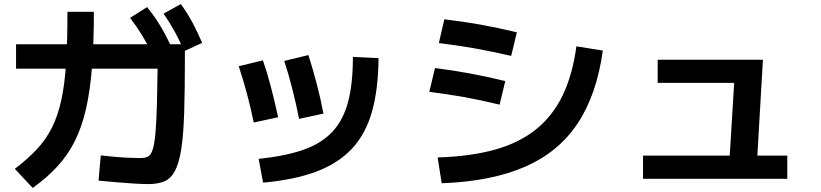

<svg xmlns="http://www.w3.org/2000/svg" viewBox="-20 -867 4040 945"><path d="M710 39Q681 39 640 36.5Q599 34 553.5 30Q508 26 465 22L476 -102Q504 -99 541.5 -95.5Q579 -92 614.5 -90.5Q650 -89 670 -89Q693 -89 707.5 -96Q722 -103 731 -129.5Q740 -156 745 -210.5Q750 -265 752.5 -359.5Q755 -454 757 -599L826 -529H59V-649H890V-585Q890 -423 886.5 -312.5Q883 -202 872 -132.5Q861 -63 841 -25.5Q821 12 789 25.5Q757 39 710 39ZM53 -36Q116 -84 161 -132Q206 -180 235.5 -238.5Q265 -297 282 -375.5Q299 -454 305.5 -559.5Q312 -665 312 -809H442Q442 -656 433 -539Q424 -422 403.5 -332Q383 -242 348.5 -173Q314 -104 262.5 -48Q211 8 141 58ZM731 -599Q704 -653 678 -695.5Q652 -738 620 -779L704 -832Q739 -789 766.5 -744Q794 -699 819 -646ZM886 -615Q863 -670 838.5 -714Q814 -758 785 -800L870 -847Q902 -803 927 -756.5Q952 -710 975 -656Z M1253 -85Q1386 -99 1475 -130.5Q1564 -162 1617 -219.5Q1670 -277 1693.5 -366.5Q1717 -456 1717 -587L1843 -581Q1842 -428 1811 -318Q1780 -208 1712.5 -135.5Q1645 -63 1537 -22.5Q1429 18 1275 32ZM1229 -264Q1214 -337 1195 -407.5Q1176 -478 1155 -541L1274 -570Q1294 -513 1312.5 -442.5Q1331 -372 1349 -290ZM1452 -282Q1437 -358 1418.5 -430.5Q1400 -503 1379 -567L1498 -596Q1519 -530 1538.5 -456Q1558 -382 1572 -308Z M2134 -92Q2296 -97 2416 -130.5Q2536 -164 2618.5 -230.5Q2701 -297 2749.5 -398Q2798 -499 2817 -639L2947 -618Q2917 -401 2823 -259.5Q2729 -118 2563.5 -46Q2398 26 2154 35ZM2439 -352Q2344 -375 2262.5 -389.5Q2181 -404 2093 -415L2121 -532Q2209 -521 2290.5 -506Q2372 -491 2467 -468ZM2496 -592Q2400 -614 2316 -629Q2232 -644 2140 -655L2167 -772Q2260 -761 2344 -746Q2428 -731 2524 -708Z M3568 -40 3596 -500 3633 -459H3217V-573H3735L3704 -39ZM3145 13V-101H3855V13Z"/></svg>

Font: M PLUS 1
Style: Bold
Weight: 700
Designer: Coji Morishita
Foundry: UNDERFOREST DESIGN
Version: Version 1.001